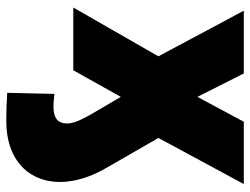

<svg xmlns="http://www.w3.org/2000/svg" viewBox="-110 -458 777 596"><g transform="rotate(90 278.0 -160.5)"><path d="M354 208Q333.5 208 312 207.3Q290.5 206.5 268.6 205.1L272 58.6Q281.2 59.6 291.5 60.5Q301.8 61.5 312.5 61.5Q337.4 61.5 350.6 51.5Q363.8 41.5 363.8 18.6Q363.8 8.8 360.1 -2.9Q356.4 -14.6 348.6 -30.5Q340.8 -46.4 327.6 -68.4L281.2 -147.5L198.7 0H3.9L155.3 -264.2L13.7 -529.3H208.5L281.2 -385.3L358.4 -529.3H551.8L408.7 -264.2L501.5 -103Q518.1 -74.2 527.6 -48.6Q537.1 -22.9 541.3 -1Q545.4 21 545.4 40.5Q545.4 89.4 523.4 127.2Q501.5 165 458.7 186.5Q416 208 354 208Z"/></g></svg>

Font: Inter 24pt Black
Style: Regular
Weight: 900
Designer: Rasmus Andersson
Foundry: rsms
Version: Version 4.001;git-66647c0bb